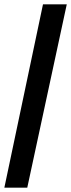

<svg xmlns="http://www.w3.org/2000/svg" viewBox="-53 -692 326 880"><path d="M-33 168H72L253 -672H144Z"/></svg>

Font: Racing Sans One
Style: Regular
Weight: 400
Designer: Pablo Impallari, Rodrigo Fuenzalida
Foundry: Pablo Impallari, Rodrigo Fuenzalida
Version: Version 1.001